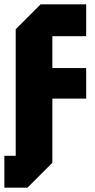

<svg xmlns="http://www.w3.org/2000/svg" viewBox="-33 -720 435 880"><path d="M-13 140V-6H39V-586L153 -700H362V-554H207V-408H362V-268H207V26L93 140Z"/></svg>

Font: Tektur SemiCondensed
Style: Bold
Weight: 700
Width: 4
Designer: Adam Jagosz
Foundry: Adam Jagosz
Version: Version 1.005;gftools[0.9.30]